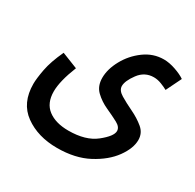

<svg xmlns="http://www.w3.org/2000/svg" viewBox="-149 -612 1017 1003"><g transform="rotate(30 359.5 -110.0)"><path d="M38 1Q38 116 117 173Q196 230 312 230Q421 230 499 188.5Q577 147 618.5 89.5Q660 32 660 -18Q660 -60 627.5 -87Q595 -114 552 -134.5Q509 -155 476.5 -174.5Q444 -194 444 -220Q444 -251 478 -297Q512 -343 567 -343Q590 -343 614 -333.5Q638 -324 652 -316L697 -408Q674 -424 636 -437Q598 -450 566 -450Q502 -450 449 -411Q396 -372 365 -315Q334 -258 334 -206Q334 -156 365 -126.5Q396 -97 437 -78.5Q478 -60 509 -43.5Q540 -27 540 -3Q540 28 481 75Q422 122 318 122Q241 122 195.5 87.5Q150 53 150 -18Q150 -80 190 -180L94 -218Q59 -143 48.5 -86.5Q38 -30 38 1Z"/></g></svg>

Font: Noto Sans Arabic UI ExtraCondensed Semi
Style: Regular
Weight: 600
Width: 3
Designer: Nadine Chahine - Monotype Design Team
Foundry: Monotype Imaging Inc.
Version: Version 1.900